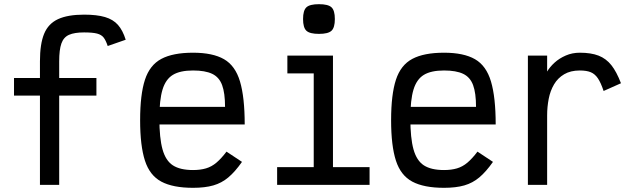

<svg xmlns="http://www.w3.org/2000/svg" viewBox="-20 -884 3040 918"><path d="M171 0V-591Q171 -674 191 -722.5Q211 -771 257.5 -792.5Q304 -814 382 -814Q443 -814 482 -802.5Q521 -791 544 -765Q567 -739 581 -694L495 -664Q486 -691 475.5 -704.5Q465 -718 444 -723.5Q423 -729 382 -729Q336 -729 310 -717.5Q284 -706 273.5 -676Q263 -646 263 -591V0ZM47 -427V-511H441V-427Z M903 14Q807 14 751.5 -15.5Q696 -45 673 -116Q650 -187 650 -309Q650 -432 673 -502.5Q696 -573 751.5 -602.5Q807 -632 903 -632Q997 -632 1051 -601Q1105 -570 1127.5 -494.5Q1150 -419 1150 -289H679V-373H1056Q1056 -439 1042 -477Q1028 -515 994.5 -531Q961 -547 903 -547Q841 -547 806.5 -526Q772 -505 757 -455.5Q742 -406 742 -318Q742 -224 757 -170Q772 -116 806.5 -93.5Q841 -71 903 -71Q938 -71 965 -79Q992 -87 1015 -106.5Q1038 -126 1063 -159L1137 -110Q1104 -63 1072 -36Q1040 -9 1000 2.5Q960 14 903 14Z M1480 0V-591L1538 -533H1354V-618H1572V0ZM1305 0V-85H1747V0ZM1505 -722Q1461 -722 1445 -737Q1429 -752 1429 -793Q1429 -834 1445 -849Q1461 -864 1505 -864Q1549 -864 1565 -849Q1581 -834 1581 -793Q1581 -752 1565 -737Q1549 -722 1505 -722Z M2103 14Q2007 14 1951.5 -15.5Q1896 -45 1873 -116Q1850 -187 1850 -309Q1850 -432 1873 -502.5Q1896 -573 1951.5 -602.5Q2007 -632 2103 -632Q2197 -632 2251 -601Q2305 -570 2327.5 -494.5Q2350 -419 2350 -289H1879V-373H2256Q2256 -439 2242 -477Q2228 -515 2194.5 -531Q2161 -547 2103 -547Q2041 -547 2006.5 -526Q1972 -505 1957 -455.5Q1942 -406 1942 -318Q1942 -224 1957 -170Q1972 -116 2006.5 -93.5Q2041 -71 2103 -71Q2138 -71 2165 -79Q2192 -87 2215 -106.5Q2238 -126 2263 -159L2337 -110Q2304 -63 2272 -36Q2240 -9 2200 2.5Q2160 14 2103 14Z M2504 0V-618H2596V-542Q2609 -564 2631.5 -584.5Q2654 -605 2685 -618.5Q2716 -632 2752 -632Q2806 -632 2842 -618Q2878 -604 2903 -572.5Q2928 -541 2949 -486L2866 -449Q2853 -488 2839 -509Q2825 -530 2805 -538.5Q2785 -547 2752 -547Q2708 -547 2677.5 -529Q2647 -511 2629 -480.5Q2611 -450 2603.5 -411.5Q2596 -373 2596 -332V0Z"/></svg>

Font: Victor Mono Thin SemiBold
Style: Regular
Weight: 600
Monospace: yes
Version: Version 1.561;gftools[0.9.30]